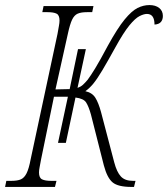

<svg xmlns="http://www.w3.org/2000/svg" viewBox="-42 -738 663 758"><path d="M-22 0 -17 -24H3Q27 -24 40.5 -30Q54 -36 63 -54Q72 -72 79 -109L185 -604Q188 -622 190.5 -635Q193 -648 193 -657Q193 -678 181.5 -684Q170 -690 145 -690H125L130 -714H327L322 -690H302Q278 -690 264.5 -684Q251 -678 242.5 -660Q234 -642 226 -605L177 -385L222 -386Q228 -386 233 -386L266 -544H297L264 -391Q276 -395 284.5 -402.5Q293 -410 304 -423Q316 -439 334 -468.5Q352 -498 384 -558Q422 -627 450 -661Q478 -695 501 -706.5Q524 -718 548 -718Q572 -718 586.5 -706.5Q601 -695 601 -675Q601 -660 593 -651Q585 -642 568 -641Q568 -683 538 -683Q526 -683 509 -674.5Q492 -666 469 -638Q446 -610 414 -552Q382 -494 362 -460.5Q342 -427 327 -408.5Q312 -390 295 -378Q322 -372 334.5 -352Q347 -332 357 -295L409 -97Q419 -59 435 -41.5Q451 -24 483 -24H493L487 0H477Q424 0 402.5 -18Q381 -36 368 -85L317 -286Q308 -318 298 -333.5Q288 -349 256 -353L218 -174H187L226 -356Q222 -356 217 -356H171L120 -108Q117 -91 114.5 -78.5Q112 -66 112 -57Q112 -36 124 -30Q136 -24 160 -24H181L175 0Z"/></svg>

Font: Noto Serif ExtraCondensed ExtraLight
Style: Italic
Weight: 200
Width: 2
Italic angle: -12°
Designer: Monotype Design Team
Foundry: Monotype Imaging Inc.
Version: Version 2.014; ttfautohint (v1.8.4.7-5d5b)